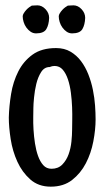

<svg xmlns="http://www.w3.org/2000/svg" viewBox="-20 -696 385 719"><path d="M190 -516Q221 -516 244 -502.5Q267 -489 283.5 -467Q300 -445 311 -417Q322 -389 328 -359Q334 -329 336 -300.5Q338 -272 338 -249Q338 -211 329.5 -166.5Q321 -122 301.5 -84.5Q282 -47 250 -22Q218 3 170 3Q124 3 93.5 -24Q63 -51 45 -90.5Q27 -130 20 -175Q13 -220 13 -256Q14 -298 21.5 -344Q29 -390 48.5 -428.5Q68 -467 102 -491.5Q136 -516 190 -516ZM166 -445Q146 -445 134 -426Q122 -407 116 -382Q110 -357 107.5 -331Q105 -305 105 -292Q105 -279 104.5 -257.5Q104 -236 105.5 -210.5Q107 -185 111 -159Q115 -133 122.5 -112Q130 -91 142 -77.5Q154 -64 173 -64Q198 -64 213.5 -80Q229 -96 237 -118.5Q245 -141 247.5 -166Q250 -191 250 -209Q250 -222 250.5 -245Q251 -268 250 -294.5Q249 -321 245.5 -348.5Q242 -376 234.5 -398.5Q227 -421 215 -435Q203 -449 184 -449Q179 -449 175 -448Q171 -447 166 -445ZM234 -675 255 -676Q272 -676 285.5 -661.5Q299 -647 299 -629Q298 -603 288.5 -587Q279 -571 250 -571Q239 -571 230 -577Q221 -583 214 -592.5Q207 -602 203.5 -613.5Q200 -625 200 -635Q200 -640 204 -646.5Q208 -653 213 -658.5Q218 -664 224 -668.5Q230 -673 234 -675ZM99 -675 120 -676Q137 -676 150.5 -661.5Q164 -647 164 -629Q163 -603 153.5 -587Q144 -571 115 -571Q104 -571 95 -577Q86 -583 79 -592.5Q72 -602 68.5 -613.5Q65 -625 65 -635Q65 -640 69 -646.5Q73 -653 78 -658.5Q83 -664 89 -668.5Q95 -673 99 -675Z"/></svg>

Font: Teutonic
Style: Regular
Weight: 400
Designer: Peter Wiegel
Foundry: Peter Wiegel
Version: 1.000